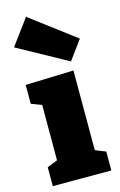

<svg xmlns="http://www.w3.org/2000/svg" viewBox="-131 -927 613 982"><g transform="rotate(-15 175.0 -436.0)"><path d="M331 -100V0H21V-100L76 -122V-415L21 -436V-536L276 -544V-122ZM113 -872 350 -693 276 -592 13 -737Z"/></g></svg>

Font: Bitter Black
Style: Regular
Weight: 900
Designer: Sol Matas, and Bitter project Authors
Foundry: Sol Matas
Version: Version 2.001